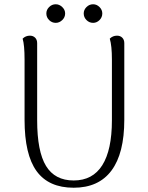

<svg xmlns="http://www.w3.org/2000/svg" viewBox="-20 -866 691 899"><path d="M562 -305Q562 -148 502 -67.5Q442 13 325 13Q208 13 151.5 -64.5Q95 -142 95 -305V-587Q95 -655 86 -685Q100 -699 120 -699Q135 -699 144.5 -689.5Q154 -680 154 -664V-303Q154 -157 195.5 -89Q237 -21 325 -21Q414 -21 459 -92.5Q504 -164 504 -303V-587Q504 -652 494 -685Q508 -699 528 -699Q543 -699 552.5 -689.5Q562 -680 562 -664ZM197 -803Q197 -820 210 -833Q223 -846 241 -846Q258 -846 271.5 -833Q285 -820 285 -803Q285 -785 271.5 -772Q258 -759 241 -759Q223 -759 210 -772Q197 -785 197 -803ZM372 -803Q372 -820 385 -833Q398 -846 416 -846Q433 -846 446 -833Q459 -820 459 -803Q459 -785 446 -772Q433 -759 416 -759Q398 -759 385 -772Q372 -785 372 -803Z"/></svg>

Font: Arima Madurai Light
Style: Regular
Weight: 300
Designer: Joana Correia and Natanael Gama
Foundry: NDISCOVER
Version: Version 1.019